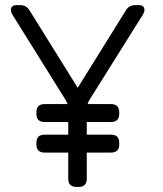

<svg xmlns="http://www.w3.org/2000/svg" viewBox="-20 -734 640 754"><path d="M540 -674.8 332 -342.8Q325.7 -333 324.2 -325.2H416Q448.2 -325.2 448.2 -293V-287.1Q448.2 -254.9 416 -254.9H320.8V-205.1H416Q448.2 -205.1 448.2 -172.9V-167Q448.2 -134.8 416 -134.8H320.8V-32.2Q320.8 0 289.1 0H279.8Q248 0 248 -32.2V-134.8H154.8Q123 -134.8 123 -167V-172.9Q123 -205.1 154.8 -205.1H248V-254.9H154.8Q123 -254.9 123 -287.1V-293Q123 -325.2 154.8 -325.2H245.1Q244.1 -332 236.8 -342.8L29.8 -674.8Q19.5 -691.4 23.9 -702.6Q28.3 -713.9 44.9 -713.9H58.1Q84 -713.9 96.2 -692.9L285.2 -389.2L474.1 -692.9Q486.3 -713.9 512.2 -713.9H525.9Q542 -713.9 546.1 -702.6Q550.3 -691.4 540 -674.8Z"/></svg>

Font: Arcon Rounded-
Style: Regular
Weight: 400
Designer: M. Zarth
Foundry: martin zarth - visuelle & digitale kommunikation
Version: Version 1.110;PS 001.110;hotconv 1.0.70;makeotf.lib2.5.58329